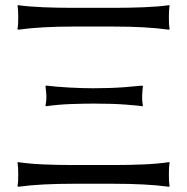

<svg xmlns="http://www.w3.org/2000/svg" viewBox="-20 -714 727 746"><path d="M423.8 0H262.7Q203.6 0 149.9 2.7Q96.2 5.4 50.8 11.7L47.9 9.3Q47.9 9.3 49.3 0.5Q50.8 -8.3 50.8 -35.2Q50.8 -62.5 49.3 -72.8Q47.9 -83 47.9 -83L50.8 -84Q93.3 -77.6 148.4 -75.2Q203.6 -72.8 262.7 -72.8H423.8Q483.4 -72.8 538.6 -75.2Q593.8 -77.6 636.2 -84L639.2 -83Q639.2 -83 637.7 -72.8Q636.2 -62.5 636.2 -35.2Q636.2 -8.3 637.7 0.5Q639.2 9.3 639.2 9.3L636.2 11.7Q590.3 5.4 536.9 2.7Q483.4 0 423.8 0ZM423.8 -610.8H262.7Q203.6 -610.8 149.9 -607.9Q96.2 -605 50.8 -598.6L47.9 -601.1Q47.9 -601.1 49.3 -610.1Q50.8 -619.1 50.8 -645.5Q50.8 -672.9 49.3 -682.9Q47.9 -692.9 47.9 -692.9L50.8 -693.8Q93.3 -688 148.4 -685.8Q203.6 -683.6 262.7 -683.6H423.8Q483.4 -683.6 538.6 -685.8Q593.8 -688 636.2 -693.8L639.2 -692.9Q639.2 -692.9 637.7 -682.9Q636.2 -672.9 636.2 -645.5Q636.2 -619.1 637.7 -610.1Q639.2 -601.1 639.2 -601.1L636.2 -598.6Q590.3 -605 536.9 -607.9Q483.4 -610.8 423.8 -610.8ZM160.2 -301.3 156.7 -303.2Q156.7 -303.2 158.4 -314Q160.2 -324.7 160.2 -335.9Q160.2 -347.7 158.4 -364Q156.7 -380.4 156.7 -380.4L160.2 -381.3Q200.2 -376.5 250.7 -373.8Q301.3 -371.1 341.3 -371.1Q410.6 -371.1 462.9 -375.2Q515.1 -379.4 532.2 -381.3L535.2 -379.4Q535.2 -379.4 533.7 -363.5Q532.2 -347.7 532.2 -335.9Q532.2 -324.7 533.7 -313.5Q535.2 -302.2 535.2 -302.2L532.2 -301.3Q522.9 -303.2 470.9 -307.4Q418.9 -311.5 345.7 -311.5Q304.2 -311.5 253.2 -309.6Q202.1 -307.6 160.2 -301.3Z"/></svg>

Font: Kurinto Seri
Style: Regular
Weight: 400
Designer: Kurinto was developed by Clint Goss from a range of fonts that are compatible with the SIL Open Font License Version 1.1
Foundry: Clinton F. Goss
Version: Version 2.196; July 25, 2020